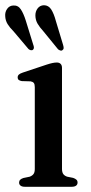

<svg xmlns="http://www.w3.org/2000/svg" viewBox="-28 -714 348 734"><path d="M209 -454.5V-68.5Q209 -55 214.2 -48.2Q219.5 -41.5 229 -38.5L251.5 -34Q260 -31 264.2 -27Q268.5 -23 268.5 -16Q268.5 -8.5 262.8 -4.2Q257 0 246.5 0H66.5Q56.5 0 50.8 -4.2Q45 -8.5 45 -16Q45 -22.5 49.2 -26.8Q53.5 -31 61.5 -33.5L85.5 -38.5Q95 -42 100 -48.5Q105 -55 105 -68V-381Q105 -392 101.2 -396.8Q97.5 -401.5 89 -403L55 -404Q47 -405.5 43.2 -408.8Q39.5 -412 39.5 -418Q39.5 -424.5 44 -428.8Q48.5 -433 59 -436.5L150.5 -467Q164.5 -471.5 173 -473.2Q181.5 -475 189.5 -475Q198.5 -475 203.8 -469.8Q209 -464.5 209 -454.5ZM70.5 -635.5 98.8 -544Q101.2 -538 101.6 -533Q102.1 -528 98.4 -524Q95.2 -521 90.1 -522Q85 -523 81 -526.5L23.5 -594.5Q9.3 -608.5 1 -622Q-7.3 -635.5 -8.1 -652.5Q-9.3 -668 -0.6 -680.2Q8.1 -692.5 23.1 -693Q41.3 -694 51.6 -678.2Q62 -662.5 70.5 -635.5ZM185.5 -634 213 -543Q215 -536.5 215.3 -531.2Q215.5 -526 211.4 -523Q208.2 -519.5 203.3 -520.8Q198.4 -522 194 -525.5L137.3 -595Q123.9 -609.5 115.8 -623.2Q107.7 -637 107.3 -654Q106.9 -670 115.8 -681.8Q124.7 -693.5 139.7 -694Q157.5 -694 167.9 -677.8Q178.2 -661.5 185.5 -634Z"/></svg>

Font: Fraunces 16pt
Style: Regular
Weight: 400
Version: Version 1.000;[b76b70a41]